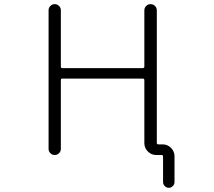

<svg xmlns="http://www.w3.org/2000/svg" viewBox="-20 -774 1040 932"><path d="M275.4 -724.6V-451.2Q275.4 -443.4 282.2 -443.4H672.9Q680.7 -443.4 680.7 -451.2V-723.6Q680.7 -736.3 689.5 -745.1Q698.2 -753.9 710.9 -753.9Q723.6 -753.9 732.4 -745.1Q741.2 -736.3 741.2 -723.6V-80.1Q741.2 -73.2 749 -73.2H769.5Q793 -73.2 810.1 -56.2Q827.1 -39.1 827.1 -15.6V109.4Q827.1 121.1 818.8 129.4Q810.5 137.7 799.3 137.7Q788.1 137.7 779.8 129.4Q771.5 121.1 771.5 109.4V-13.7Q771.5 -21.5 764.6 -21.5H738.3Q714.8 -21.5 697.8 -38.6Q680.7 -55.7 680.7 -79.1V-384.8Q680.7 -392.6 672.9 -392.6H282.2Q275.4 -392.6 275.4 -384.8V-50.8Q275.4 -39.1 266.6 -30.3Q257.8 -21.5 245.6 -21.5Q233.4 -21.5 224.6 -30.3Q215.8 -39.1 215.8 -50.8V-724.6Q215.8 -736.3 224.6 -745.1Q233.4 -753.9 245.6 -753.9Q257.8 -753.9 266.6 -745.1Q275.4 -736.3 275.4 -724.6Z"/></svg>

Font: Rounded-X Mgen+ 2m light
Style: Regular
Weight: 200
Designer: [Source Han Sans]
Ryoko NISHIZUKA  (kana & ideographs); Paul D. Hunt (Latin, Greek & Cyrillic); Wenlong ZHANG  (bopomofo
Version: Version 1.059.20150602